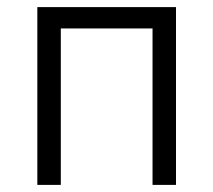

<svg xmlns="http://www.w3.org/2000/svg" viewBox="-20 -520 600 540"><path d="M409 -440H151V0H85V-500H475V0H409Z"/></svg>

Font: Retni Sans
Style: Regular
Weight: 400
Designer: Vitaly Kuzmin
Foundry: ParaType Ltd.
Version: Version 1.00;March 2, 2019;FontCreator 11.5.0.2425 64-bit; t